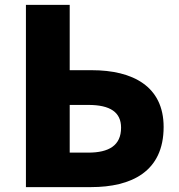

<svg xmlns="http://www.w3.org/2000/svg" viewBox="-20 -765 730 785"><path d="M86 0H352C517 0 649 -63 649 -246C649 -412 523 -478 355 -478H265V-745H86ZM265 -141V-336H341C431 -336 475 -306 475 -243C475 -170 425 -141 341 -141Z"/></svg>

Font: Noto Sans JP Black
Style: Regular
Weight: 900
Designer: Ryoko NISHIZUKA  (kana, bopomofo & ideographs); Paul D. Hunt (Latin, Greek & Cyrillic); Sandoll Communications , Soo-you
Foundry: Adobe
Version: Version 2.002;hotconv 1.0.116;makeotfexe 2.5.65601